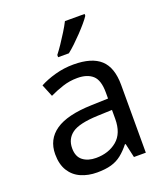

<svg xmlns="http://www.w3.org/2000/svg" viewBox="-141 -864 844 972"><g transform="rotate(-20 280.5 -378.0)"><path d="M288 -545Q386 -545 433 -502Q480 -459 480 -365V0H416L399 -76H395Q372 -47 347.5 -27.5Q323 -8 291.5 1Q260 10 215 10Q167 10 128.5 -7Q90 -24 68 -59.5Q46 -95 46 -149Q46 -229 109 -272.5Q172 -316 303 -320L394 -323V-355Q394 -422 365 -448Q336 -474 283 -474Q241 -474 203 -461.5Q165 -449 132 -433L105 -499Q140 -518 188 -531.5Q236 -545 288 -545ZM314 -259Q214 -255 175.5 -227Q137 -199 137 -148Q137 -103 164.5 -82Q192 -61 235 -61Q303 -61 348 -98.5Q393 -136 393 -214V-262ZM429 -756Q420 -742 403 -722Q386 -702 365.5 -680.5Q345 -659 324.5 -639.5Q304 -620 286 -606H228V-618Q243 -637 260.5 -663Q278 -689 295 -716.5Q312 -744 323 -766H429Z"/></g></svg>

Font: Noto Sans Devanagari
Style: Regular
Weight: 400
Designer: Jelle Bosma - Monotype Design Team
Foundry: Monotype Imaging Inc.
Version: Version 2.003